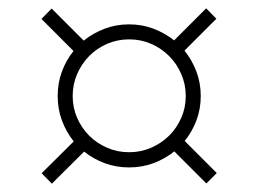

<svg xmlns="http://www.w3.org/2000/svg" viewBox="-20 -566 620 461"><path d="M118.5 -335.5Q118.5 -366.5 128.5 -393.8Q138.5 -421 156.5 -443.5L79.5 -520.5L104 -545.5L181 -468.5Q203.5 -486.5 231 -497Q258.5 -507.5 290 -507.5Q321 -507.5 348.2 -497.2Q375.5 -487 398 -469L475 -546L499.5 -521L423 -444.5Q441 -422 451.5 -394.5Q462 -367 462 -335.5Q462 -304.5 451.8 -277.2Q441.5 -250 423.5 -227.5L500.5 -150.5L475.5 -125.5L398.5 -202.5Q376 -184.5 348.5 -174.2Q321 -164 290 -164Q259 -164 231.8 -174Q204.5 -184 182 -202L104.5 -125L80 -150L157 -226.5Q139 -249 128.8 -276.5Q118.5 -304 118.5 -335.5ZM154.5 -335.5Q154.5 -307.5 165.2 -283Q176 -258.5 194.2 -240.2Q212.5 -222 237.2 -211.2Q262 -200.5 290 -200.5Q318 -200.5 342.8 -211.2Q367.5 -222 386 -240.2Q404.5 -258.5 415.2 -283Q426 -307.5 426 -335.5Q426 -363.5 415.2 -388.2Q404.5 -413 386 -431.5Q367.5 -450 342.8 -460.8Q318 -471.5 290 -471.5Q262 -471.5 237.2 -460.8Q212.5 -450 194.2 -431.5Q176 -413 165.2 -388.2Q154.5 -363.5 154.5 -335.5Z"/></svg>

Font: Lato Light
Style: Regular
Weight: 300
Designer: Lukasz Dziedzic
Foundry: tyPoland Lukasz Dziedzic
Version: Version 2.007; 2014-02-27